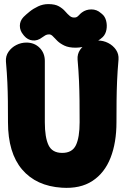

<svg xmlns="http://www.w3.org/2000/svg" viewBox="-20 -895 629 938"><path d="M109 -687Q148 -687 173.5 -661.5Q199 -636 199 -597Q199 -539 199 -493Q199 -447 199 -401.5Q199 -356 199 -298Q199 -224 217 -186Q235 -148 284 -148Q333 -148 351 -186Q369 -224 369 -298Q369 -356 368.5 -403.5Q368 -451 366 -499Q364 -547 359 -604Q357 -631 371.5 -652Q386 -673 409.5 -685Q433 -697 459 -697Q485 -697 508.5 -685Q532 -673 546.5 -652Q561 -631 559 -604Q554 -547 552 -499Q550 -451 549.5 -403.5Q549 -356 549 -298Q549 -198 520 -124Q491 -50 431.5 -11Q372 28 282 22Q157 14 88 -67Q19 -148 19 -298Q19 -356 18.5 -401Q18 -446 16 -491.5Q14 -537 9 -594Q7 -621 21.5 -642Q36 -663 59.5 -675Q83 -687 109 -687ZM94 -725Q77 -745 77 -769Q77 -793 95 -812Q107 -824 125 -838.5Q143 -853 166.5 -864Q190 -875 216 -875Q249 -875 268 -864Q287 -853 298.5 -839.5Q310 -826 321.5 -816.5Q333 -807 350 -810Q358 -812 365 -820Q372 -828 380 -834Q400 -849 426.5 -849Q453 -849 473 -831L478 -827Q493 -815 498.5 -793.5Q504 -772 500 -750Q496 -728 482 -714Q460 -693 422 -677.5Q384 -662 350 -662Q316 -662 295 -672Q274 -682 261 -694.5Q248 -707 239 -717Q230 -727 220 -727Q209 -727 201.5 -722.5Q194 -718 184 -711Q163 -695 139 -697.5Q115 -700 98 -720Z"/></svg>

Font: Winky Sans ExtraBold
Style: Regular
Weight: 800
Designer: Simon Atzbach
Foundry: typofactur
Version: Version 1.205